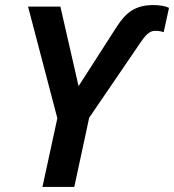

<svg xmlns="http://www.w3.org/2000/svg" viewBox="-20 -740 689 760"><path d="M148 0H274L333 -274L537 -573C565 -614 579 -618 597 -618C610 -618 621 -615 628 -613L649 -709C633 -716 612 -720 588 -720C517 -720 479 -692 442 -634L291 -399L219 -714H91L207 -272Z"/></svg>

Font: Noto Sans SemiBold
Style: Italic
Weight: 600
Italic angle: -12°
Designer: Monotype Design Team
Foundry: Monotype Imaging Inc.
Version: Version 2.013